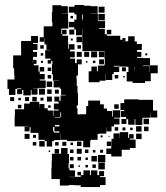

<svg xmlns="http://www.w3.org/2000/svg" viewBox="-20 -630 668 773"><path d="M381 -299H337V-343H348V-362H370V-343H374V-366H400V-370H402V-393H401V-424H372V-425H346V-424H312V-453H311V-488H286V-511H279V-491H259V-511H279V-520H258V-542H279V-551H288V-572H280V-579H257V-603H280V-610H318V-607H345V-605H373V-577H345V-576H374V-547H375V-545H403V-517H379V-514H402V-492H410V-510H428V-492H410V-486H434H464V-470H473V-477H485V-465H478V-464H496V-484H522V-463H531V-453H551V-429H532V-421H549V-401H532V-397H555V-396H584V-367H615V-335H587V-303H564V-296H514V-302H490V-340H497V-361H489V-362H460V-340H438V-332H432V-308H406V-332H405V-305H381ZM99 -101H79V-121H96V-122H79V-121H39V-161H40V-190H77V-213H100V-220H138V-197H139V-211H159V-194H172V-185H193V-163H195V-185H216V-189H197V-213H216V-221H199V-241H219V-224H224V-246H244V-248H226V-273H221V-278H196V-304H219V-305H193V-331H189V-371H191V-385H186V-374H172V-388H183V-394H162V-428H183V-429H167V-451H159V-478H158V-462H140V-480H156V-524H191V-541H189V-581H191V-609H227V-605H253V-577H229V-576H254V-547H255V-515H227V-513V-493H230V-510H248V-492H231V-486H254V-457H255V-434H258V-452H280V-430H262V-423H281V-399H262V-394H282V-376H289V-391H309V-371H294V-326H288V-311H289V-284H292V-256H294V-206H289V-194H292V-170H298V-168H300V-170H327V-203H335V-225H383V-210H398V-193H411V-183H431V-161H434V-186H464V-156H439V-153H461V-129H439V-121H414H429V-101H409V-116H408V-92H379V-91H373V-67H346V-64H343V-37H315V-63H288V-62H250V-67H225V-91H224V-66H198V-62H160V-67H135V-94H132V-95H103V-118H99ZM401 -579H377V-603H401ZM402 -548H376V-574H402ZM313 -551V-572H310V-551ZM274 -556H264V-566H274ZM313 -489V-511H312V-489ZM42 -248H16V-272H10V-310H38V-329H37V-355H33V-407H65V-417V-465H105V-485H133V-457H113V-453H131V-429H113V-421H129V-401H113V-389H127V-373H116V-367H135V-342H140V-332H160V-310H140V-306H164V-276H136V-274H112V-273H131V-249H107V-268H104V-246H74V-268H69V-251H49V-271H66V-274H48V-272H42ZM310 -460H288V-482H310ZM273 -467H265V-475H273ZM306 -434H292V-448H306ZM156 -434H142V-448H156ZM371 -399H347V-423H371ZM400 -400H378V-422H400ZM339 -401H319V-421H339ZM309 -401H289V-421H309ZM154 -406H144V-416H154ZM573 -407H565V-415H573ZM399 -371H379V-391H399ZM111 -378V-387H110V-378ZM364 -376H354V-386H364ZM153 -377H145V-385H153ZM332 -378H326V-384H332ZM582 -364V-339H583V-366H556V-364ZM438 -362H460V-365H438ZM522 -346V-361H521V-346ZM158 -342H140V-360H158ZM487 -343H471V-359H487ZM186 -344H172V-358H186ZM456 -314H442V-328H456ZM186 -314H172V-328H186ZM482 -318H476V-324H482ZM190 -280H168V-302H190ZM161 -249H137V-273H161ZM188 -252H170V-270H188ZM217 -253H201V-269H217ZM189 -221H169V-241H189ZM128 -222H110V-240H128ZM37 -223H21V-239H37ZM97 -223H81V-239H97ZM155 -225H143V-237H155ZM64 -226H54V-236H64ZM489 -131H469V-151H488V-159H467V-183H480V-187H465V-215H480V-230H538V-228H542H596V-185H613V-157H585V-174H584V-156H556V-154H553V-127H525V-150H522V-128H496V-150H489ZM458 -192H440V-210H458ZM66 -194H52V-208H66ZM184 -196H174V-206H184ZM226 -158V-178H223V-158ZM201 -155H222V-157H201ZM580 -130H558V-152H580ZM219 -101H199V-119H194V-100H198V-96H219V-127H201V-121H219ZM550 -100H528V-122H550ZM578 -102H560V-120H578ZM456 -104H442V-118H456ZM485 -105H473V-117H485ZM514 -106H504V-116H514ZM470 0H428V-10H408V-32H428V-42H410V-60H428V-42H429V-71H437V-93H461V-75H462V-98H496V-75H500V-90H518V-72H503V-68H526V-34H503V-27H470ZM550 -70H528V-92H550ZM99 -71H79V-91H99ZM125 -75H113V-87H125ZM393 -77H385V-85H393ZM421 -79H417V-83H421ZM190 -40H168V-62H190ZM160 -40H138V-62H160ZM308 -42H290V-60H308ZM247 -43H231V-59H247ZM126 -44H112V-58H126ZM216 -44H202V-58H216ZM274 -46H264V-56H274ZM258 28H256V48H260V56H282V82H260V83H282V82H305V76H292V62H306V75H316V56H342V75H346V56H372V75H379V59H399V79H383V83H405V115H383V123H353H305V116H282V115H257V117H221V91H187V47H188V18H189V-11H226V-34H252V-10H258ZM309 -11H289V-31H309ZM218 -12H200V-30H218ZM276 -14H262V-28H276ZM336 -14H322V-28H336ZM395 -15H383V-27H395ZM364 -16H354V-26H364ZM182 -18H176V-24H182ZM404 24H374V-6H404ZM370 20H348V-2H370ZM276 16H262V2H276ZM306 16H292V2H306ZM334 14H324V4H334ZM402 52H376V26H402ZM277 47H261V31H277ZM366 46H352V32H366ZM334 44H324V34H334ZM302 42H296V36H302Z"/></svg>

Font: Rubik Storm
Style: Regular
Weight: 400
Designer: Hubert and Fischer, NaN
Foundry: Hubert and Fischer, NaN
Version: Version 2.201